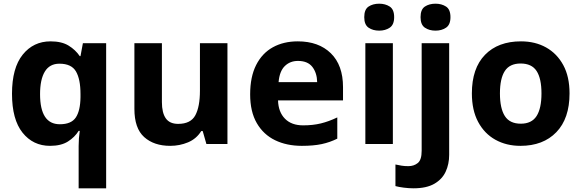

<svg xmlns="http://www.w3.org/2000/svg" viewBox="-20 -780 3150 1040"><path d="M406 240V11Q406 -31 412 -71H406Q385 -37 348 -13.5Q311 10 251 10Q159 10 102 -61.5Q45 -133 45 -272Q45 -412 103 -484Q161 -556 254 -556Q314 -556 351.5 -533Q389 -510 412 -476H416L429 -546H555V240ZM304 -107Q366 -107 390.5 -143.5Q415 -180 416 -253V-271Q416 -351 391.5 -393Q367 -435 302 -435Q249 -435 223 -392.5Q197 -350 197 -270Q197 -107 304 -107Z M1212 -546V0H1098L1078 -70H1070Q1044 -28 998.5 -9Q953 10 902 10Q814 10 761 -37.5Q708 -85 708 -190V-546H857V-227Q857 -169 878 -139Q899 -109 945 -109Q1013 -109 1038 -155.5Q1063 -202 1063 -289V-546Z M1593 -556Q1706 -556 1772 -491.5Q1838 -427 1838 -308V-236H1486Q1488 -173 1523.5 -137Q1559 -101 1622 -101Q1675 -101 1718 -111.5Q1761 -122 1807 -144V-29Q1767 -9 1722.5 0.5Q1678 10 1615 10Q1533 10 1470 -20.5Q1407 -51 1371 -113Q1335 -175 1335 -269Q1335 -364 1367.5 -428Q1400 -492 1458 -524Q1516 -556 1593 -556ZM1594 -450Q1551 -450 1522.5 -422Q1494 -394 1489 -335H1698Q1697 -385 1672 -417.5Q1647 -450 1594 -450Z M2034 -760Q2067 -760 2091 -744.5Q2115 -729 2115 -687Q2115 -646 2091 -630Q2067 -614 2034 -614Q2000 -614 1976.5 -630Q1953 -646 1953 -687Q1953 -729 1976.5 -744.5Q2000 -760 2034 -760ZM2108 -546V0H1959V-546Z M2258 -687Q2258 -729 2281.5 -744.5Q2305 -760 2339 -760Q2372 -760 2396 -744.5Q2420 -729 2420 -687Q2420 -646 2396 -630Q2372 -614 2339 -614Q2305 -614 2281.5 -630Q2258 -646 2258 -687ZM2220 240Q2195 240 2167.5 236.5Q2140 233 2122 228V111Q2140 115 2156 117.5Q2172 120 2192 120Q2222 120 2243 103Q2264 86 2264 37V-546H2413V59Q2413 109 2394 150Q2375 191 2332.5 215.5Q2290 240 2220 240Z M3065 -274Q3065 -138 2993.5 -64Q2922 10 2799 10Q2723 10 2663.5 -23Q2604 -56 2570 -119.5Q2536 -183 2536 -274Q2536 -410 2607 -483Q2678 -556 2802 -556Q2879 -556 2938 -523Q2997 -490 3031 -427.5Q3065 -365 3065 -274ZM2688 -274Q2688 -193 2714.5 -151.5Q2741 -110 2801 -110Q2860 -110 2886.5 -151.5Q2913 -193 2913 -274Q2913 -355 2886.5 -395.5Q2860 -436 2800 -436Q2741 -436 2714.5 -395.5Q2688 -355 2688 -274Z"/></svg>

Font: Noto IKEA Arabic
Style: Bold
Weight: 700
Designer: Monotype Design Team
Foundry: Monotype Imaging Inc.
Version: Version 1.200